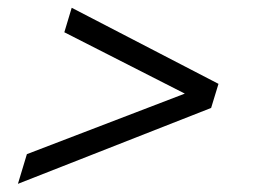

<svg xmlns="http://www.w3.org/2000/svg" viewBox="-20 -498 640 482"><path d="M510 -227 25 -36.5 47.5 -111 444 -263 141.5 -417 160 -478.5 528.5 -287.5Z"/></svg>

Font: Newsreader 6pt
Style: Italic
Weight: 400
Italic angle: -17°
Designer: Hugues Gentile
Foundry: Production Type
Version: Version 1.003; ttfautohint (v1.8.3)